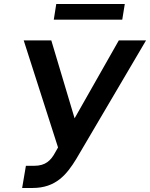

<svg xmlns="http://www.w3.org/2000/svg" viewBox="-20 -929 750 959"><path d="M90.6 9.9H142.8C259.2 9.9 313.2 -57.5 360.4 -134.2L709.5 -727.3H573.5L352.6 -338.1L236.2 -727.3H98.4L269.9 -192.5L256 -168C234 -127.1 207.4 -100.9 150.9 -100.9H109.4ZM248.6 -830.6H590.6L603.3 -909.1H261Z"/></svg>

Font: Margiela Sans Semi Bold
Style: Italic
Weight: 600
Italic angle: -9.39999°
Designer: Stefan Endress, Andreas Faust
Version: Version 1.100;FEAKit 1.0